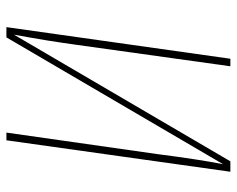

<svg xmlns="http://www.w3.org/2000/svg" viewBox="-88 -632 721 584"><g transform="rotate(90 272.0 -340.5)"><path d="M502.9 -681.2 407.2 0H383.8L449.2 -459Q465.8 -587.9 480 -659.2L94.2 0H63L159.2 -681.2H182.1L117.2 -215.8Q105 -125.5 85.9 -22.9L471.2 -681.2Z"/></g></svg>

Font: Fira Sans Compressed Thin
Style: Italic
Weight: 100
Width: 3
Italic angle: -8°
Designer: Carrois Corporate & Edenspiekermann AG
Foundry: Carrois Corporate GbR & Edenspiekermann AG
Version: Version 4.203;PS 004.203;hotconv 1.0.88;makeotf.lib2.5.64775